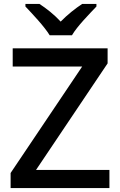

<svg xmlns="http://www.w3.org/2000/svg" viewBox="-20 -961 614 981"><path d="M347.7 -780.8C373.5 -825.7 437.5 -890.6 472.7 -927.7V-940.9H399.9C365.2 -918 325.7 -887.2 290 -850.6C256.3 -887.2 216.8 -918 181.6 -940.9H109.9V-927.7C145.5 -890.1 206.1 -826.2 233.9 -780.8ZM539.1 -92.8H164.1L529.8 -637.2V-713.9H44.9V-621.1H399.9L34.2 -77.1V0H539.1Z"/></svg>

Font: Noto Reveo Sans
Style: Regular
Weight: 500
Designer: Monotype Design Team
Foundry: Monotype Imaging Inc.
Version: Version 2.007